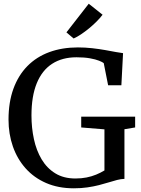

<svg xmlns="http://www.w3.org/2000/svg" viewBox="-20 -1008 764 1039"><path d="M379.5 11Q295.7 11 229.9 -17.5Q164.1 -46 118.7 -96.9Q73.3 -147.8 49.7 -215.4Q26.1 -283 26.1 -360.7Q26.1 -454.7 52.5 -527.5Q79 -600.3 128.1 -650.3Q177.2 -700.2 246.5 -725.8Q315.8 -751.4 401.5 -751.4Q440.5 -751.4 478.4 -747.2Q516.3 -742.9 549.6 -737Q582.8 -731.1 608 -726.3Q633.1 -721.6 645.9 -720.4L636.8 -546.5H565.1L541.4 -666.4Q534.7 -672.1 516 -679.5Q497.3 -687 466.7 -692.5Q436.1 -698 394 -698Q316.5 -698 262 -662.7Q207.5 -627.4 178.9 -557.4Q150.3 -487.3 150.3 -383.3Q150.3 -316.1 163.6 -254.8Q176.9 -193.4 205.4 -145.6Q233.9 -97.8 279.2 -70Q324.5 -42.1 388.3 -42.1Q420.5 -42.1 448.3 -47.6Q476.1 -53.1 500.1 -63Q524.2 -72.9 545.2 -85.6V-308L419.5 -318.3V-376.7H711.3V-318.3L653.4 -308.7V-40Q634.2 -39.5 613.2 -34Q592.2 -28.5 568.1 -21Q543.9 -13.5 515.6 -6.2Q487.3 1 453.5 6Q419.7 11 379.5 11ZM378.1 -800 339.5 -832.8 460.2 -987.8 535.1 -928.3Q521.8 -910.5 502.5 -891.3Q483.3 -872.1 461.5 -854.2Q439.6 -836.3 418.3 -822.1Q396.9 -807.9 379 -800Z"/></svg>

Font: Merriweather Light
Style: Regular
Weight: 300
Version: Version 2.100